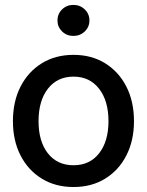

<svg xmlns="http://www.w3.org/2000/svg" viewBox="-20 -751 600 783"><path d="M279.8 11.7Q206.1 11.7 150.4 -22.5Q94.7 -56.6 63.7 -117.2Q32.7 -177.7 32.7 -256.8Q32.7 -336.9 63.7 -397.7Q94.7 -458.5 150.4 -492.9Q206.1 -527.3 279.8 -527.3Q353.5 -527.3 408.9 -492.9Q464.4 -458.5 495.4 -397.7Q526.4 -336.9 526.4 -256.8Q526.4 -177.7 495.4 -117.2Q464.4 -56.6 408.9 -22.5Q353.5 11.7 279.8 11.7ZM279.8 -77.1Q346.2 -77.1 384.3 -126Q422.4 -174.8 422.4 -256.8Q422.4 -339.8 384 -389.2Q345.7 -438.5 279.8 -438.5Q213.9 -438.5 175.5 -389.4Q137.2 -340.3 137.2 -256.8Q137.2 -174.3 175.3 -125.7Q213.4 -77.1 279.8 -77.1ZM279.3 -604.5Q252 -604.5 233.2 -622.8Q214.4 -641.1 214.4 -667.5Q214.4 -694.3 233.2 -712.6Q252 -731 279.3 -731Q306.6 -731 325.7 -712.6Q344.7 -694.3 344.7 -667.5Q344.7 -641.1 325.7 -622.8Q306.6 -604.5 279.3 -604.5Z"/></svg>

Font: Inter Display Medium
Style: Regular
Weight: 500
Designer: Rasmus Andersson
Foundry: rsms
Version: Version 4.001;git-9221beed3